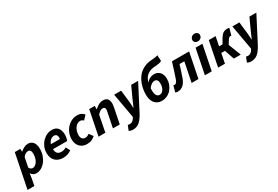

<svg xmlns="http://www.w3.org/2000/svg" viewBox="55 -1928 4822 3333"><g transform="rotate(-30 2466.5 -261.5)"><path d="M-23.1 184.1 113.6 -496.1H225L226.2 -439.3H230.2Q264.2 -469.7 303 -488.9Q341.9 -508.1 380.5 -508.1Q446 -508.1 483.2 -461.2Q520.5 -414.2 520.5 -326.2Q520.5 -255.6 498.6 -193.9Q476.7 -132.3 439.2 -86.1Q401.7 -39.8 354.4 -13.9Q307.2 12 255.6 12Q224.9 12 198.1 -4Q171.3 -20 155.2 -46.6H153.2L139.5 50.2L113.7 184.1ZM246 -99.7Q272.1 -99.7 295.8 -115.7Q319.6 -131.7 338.4 -159.8Q357.3 -187.9 368 -226.2Q378.8 -264.4 378.8 -308.7Q378.8 -354.2 363.1 -375.3Q347.4 -396.4 320.8 -396.4Q297.8 -396.4 269.4 -382.3Q241.1 -368.2 218.5 -333.7L181 -146.5Q192.7 -122.4 210 -111Q227.3 -99.7 246 -99.7Z M794.6 12Q697.7 12 639.9 -44.5Q582.1 -100.9 582.1 -200.5Q582.1 -269.5 606.4 -325.8Q630.8 -382 670.7 -423Q710.6 -464 759.5 -486Q808.4 -508 857.5 -508Q917.2 -508 952.8 -482.9Q988.4 -457.8 1004.2 -415.7Q1020 -373.6 1020 -322Q1020 -298.3 1015.8 -275.7Q1011.7 -253.2 1006.4 -235Q1001 -216.9 996.6 -207.3H683.6L694.3 -300.7H903.6Q906 -308.4 906.8 -314.6Q907.6 -320.8 907.6 -329.1Q907.6 -349.2 901.5 -365.8Q895.4 -382.4 880.7 -392.3Q866 -402.3 841 -402.3Q822.4 -402.3 800 -392.1Q777.6 -381.9 757.7 -359.8Q737.7 -337.6 724.9 -301.9Q712 -266.2 712 -215.1Q712 -167.5 726.5 -141.2Q741 -114.9 766.1 -104.5Q791.2 -94.2 823.3 -94.2Q847.8 -94.2 873.6 -102.8Q899.3 -111.5 917.5 -124.8L963.3 -43.1Q932.8 -18.6 889.5 -3.3Q846.3 12 794.6 12Z M1272.4 12Q1217.2 12 1173.3 -12.1Q1129.3 -36.1 1103.7 -81.7Q1078.1 -127.4 1078.1 -192.5Q1078.1 -256.8 1100.6 -313.8Q1123.1 -370.8 1162.7 -414.6Q1202.3 -458.4 1255 -483.2Q1307.7 -508 1368.6 -508Q1417.3 -508 1451.2 -489.2Q1485.1 -470.4 1503.1 -446.9L1429.4 -368.6Q1415.1 -382.8 1399.6 -390.4Q1384.1 -398.1 1361.5 -398.1Q1332.4 -398.1 1306.5 -381.8Q1280.7 -365.4 1260.8 -337.5Q1240.8 -309.6 1229.6 -273Q1218.3 -236.4 1218.3 -195.4Q1218.3 -150.4 1240 -124.2Q1261.6 -98 1302.2 -98Q1327 -98 1346.7 -108.1Q1366.4 -118.2 1381.6 -129.9L1438.4 -52.7Q1408.7 -24.4 1368.7 -6.2Q1328.7 12 1272.4 12Z M1506.3 0 1605.6 -496.1H1717L1714.9 -429.7H1718.9Q1755.1 -461.2 1796.1 -484.7Q1837.1 -508.1 1884.3 -508.1Q1946.3 -508.1 1973.9 -475.6Q2001.6 -443.1 2001.6 -380.6Q2001.6 -364.2 1999.7 -346.4Q1997.7 -328.5 1993.6 -310L1931.6 0H1794.8L1853.5 -292.8Q1856.9 -308.4 1859.2 -319.3Q1861.5 -330.3 1861.5 -340.3Q1861.5 -365.9 1848.7 -378.7Q1836 -391.5 1811.1 -391.5Q1787.9 -391.5 1763.5 -376Q1739.1 -360.4 1706.9 -326.7L1643.1 0Z M2089.7 194Q2065.7 194 2044.7 188.7Q2023.7 183.4 2009.4 174.1L2049.1 74.6Q2065.7 82.3 2088.4 82.3Q2115.3 82.3 2141.4 65.5Q2167.6 48.8 2183.9 16.9L2193.5 -1.5L2105.3 -496.1H2245.4L2270.6 -273.1Q2274.2 -242.4 2276.3 -203.9Q2278.4 -165.3 2279.5 -133.1H2283.5Q2298.2 -165.6 2314.4 -203.6Q2330.6 -241.6 2344.6 -273.1L2447.1 -496.1H2585.8L2330.3 -2.9Q2294 67.5 2257.6 110.7Q2221.2 154 2180.6 174Q2140.1 194 2089.7 194Z M2772.8 12Q2718.6 12 2675.3 -13.6Q2632 -39.2 2607.2 -91.1Q2582.3 -143 2582.3 -221.1Q2582.3 -306.2 2604.9 -387.2Q2627.6 -468.1 2671.5 -533.5Q2715.5 -598.9 2779.4 -636.8Q2817.5 -660 2862.3 -674.7Q2907 -689.4 2972.3 -694.1Q2999.7 -696.4 3021.7 -698.5Q3043.6 -700.6 3062.1 -704.5Q3080.5 -708.4 3096.5 -714.2L3103.3 -596.9Q3081.8 -583.3 3048.7 -576.3Q3015.6 -569.4 2978.9 -567Q2931.1 -565 2903.7 -558.9Q2876.3 -552.8 2848.5 -539.7Q2802.6 -518.6 2771.7 -478.5Q2740.9 -438.4 2725 -378.3Q2709.2 -318.2 2709.2 -237.9Q2709.2 -182.6 2720.7 -152.4Q2732.2 -122.2 2750.6 -110.1Q2769 -98 2789.7 -98Q2813 -98 2832.9 -110.4Q2852.9 -122.7 2867.8 -145.2Q2882.7 -167.7 2890.9 -197.7Q2899.2 -227.8 2899.2 -262.5Q2899.2 -309.2 2881.4 -332.2Q2863.5 -355.3 2831.3 -355.3Q2813 -355.3 2792.2 -346.5Q2771.3 -337.7 2750 -319.8Q2728.7 -301.8 2708.4 -272.5L2715.9 -369Q2753.7 -416.8 2794.1 -437.7Q2834.6 -458.7 2877.8 -458.7Q2952 -458.7 2994.9 -410.1Q3037.8 -361.5 3037.8 -278Q3037.8 -219.2 3018.1 -166.7Q2998.5 -114.2 2963.2 -74.1Q2927.9 -34 2879.3 -11Q2830.7 12 2772.8 12Z M3092.1 11.3Q3076.4 11.3 3064.4 8.1Q3052.5 5 3042.4 0.4L3077.4 -123.2Q3083.1 -122.2 3089.3 -120.7Q3095.5 -119.2 3102.4 -119.2Q3122.8 -119.2 3138.9 -138.9Q3155 -158.6 3169.8 -202Q3194.8 -275.1 3218.4 -348.1Q3241.9 -421 3263.6 -496.1H3608L3508.7 0H3372L3450.4 -389.4H3354.5Q3337.1 -330.3 3318.3 -273.9Q3299.6 -217.5 3280.2 -160.1Q3252.7 -77.5 3204.9 -33.1Q3157 11.3 3092.1 11.3Z M3638.2 0 3737.7 -496H3874.4L3775.3 0ZM3828.7 -570.3Q3801.1 -570.3 3777.8 -587Q3754.6 -603.6 3754.6 -636.2Q3754.6 -669.1 3779.7 -693.3Q3804.8 -717.4 3840 -717.4Q3868.5 -717.4 3891.3 -700.4Q3914.2 -683.3 3914.2 -651.2Q3914.2 -616.2 3889.6 -593.3Q3865 -570.3 3828.7 -570.3Z M3903.3 0 4002.6 -496.1H4139.4L4102.3 -311.8H4171.1L4225.1 -404.1Q4261.8 -466.1 4296.8 -486.8Q4331.8 -507.4 4375.7 -507.4Q4398.4 -507.4 4417.2 -501.8L4379.5 -365Q4375.5 -367 4370.8 -367.8Q4366.2 -368.7 4358.9 -368.7Q4345.8 -368.7 4332.6 -357.9Q4319.3 -347.1 4301.9 -318.3L4259.9 -250.4L4356.9 0H4218.2L4151.8 -193.5H4078.2L4040.1 0Z M4459.7 194Q4435.7 194 4414.7 188.7Q4393.7 183.4 4379.4 174.1L4419.1 74.6Q4435.7 82.3 4458.4 82.3Q4485.3 82.3 4511.4 65.5Q4537.6 48.8 4553.9 16.9L4563.5 -1.5L4475.3 -496.1H4615.4L4640.6 -273.1Q4644.2 -242.4 4646.3 -203.9Q4648.4 -165.3 4649.5 -133.1H4653.5Q4668.2 -165.6 4684.4 -203.6Q4700.6 -241.6 4714.6 -273.1L4817.1 -496.1H4955.8L4700.3 -2.9Q4664 67.5 4627.6 110.7Q4591.2 154 4550.6 174Q4510.1 194 4459.7 194Z"/></g></svg>

Font: Source Sans 3
Style: Italic
Weight: 200
Italic angle: -11°
Designer: Paul D. Hunt
Foundry: Adobe
Version: Version 3.046;hotconv 1.0.118;makeotfexe 2.5.65603